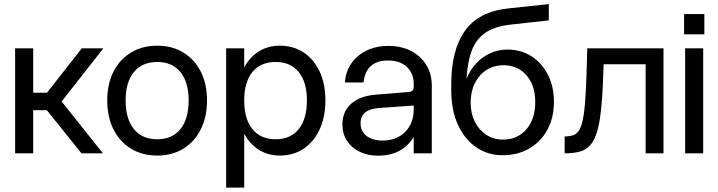

<svg xmlns="http://www.w3.org/2000/svg" viewBox="-20 -730 3418 914"><path d="M52 -500H138V-288.5H203.5L369.5 -500H472L273.5 -247L470 0H368L203 -205.5H138V0H52Z M490.5 -252Q490.5 -330.5 520.2 -389Q550 -447.5 603.8 -480Q657.5 -512.5 729 -512.5Q799.5 -512.5 852.8 -480Q906 -447.5 935.8 -389Q965.5 -330.5 965.5 -252Q965.5 -173.5 935.8 -114.2Q906 -55 852.8 -22.2Q799.5 10.5 729 10.5Q657.5 10.5 603.8 -22.2Q550 -55 520.2 -114.2Q490.5 -173.5 490.5 -252ZM878 -252Q878 -339 838.8 -387Q799.5 -435 729 -435Q657 -435 617.5 -387Q578 -339 578 -252Q578 -164 617.5 -115.5Q657 -67 729 -67Q799.5 -67 838.8 -115.5Q878 -164 878 -252Z M1056.5 -500H1142.5V-409.5Q1169 -458 1212.2 -485.2Q1255.5 -512.5 1312 -512.5Q1377 -512.5 1425.8 -480Q1474.5 -447.5 1501.8 -389Q1529 -330.5 1529 -252Q1529 -173.5 1501.8 -114.2Q1474.5 -55 1425.8 -22.2Q1377 10.5 1312 10.5Q1255.5 10.5 1212.2 -17Q1169 -44.5 1142.5 -93.5V163H1056.5ZM1441 -252Q1441 -339 1402 -387Q1363 -435 1292.5 -435Q1220.5 -435 1181.5 -387Q1142.5 -339 1142.5 -252Q1142.5 -164 1181.5 -115.5Q1220.5 -67 1292.5 -67Q1363 -67 1402 -115.5Q1441 -164 1441 -252Z M2035.5 -322.5V0H1949.5V-78Q1895.5 11 1779 11Q1729.5 11 1691.2 -8Q1653 -27 1631.5 -60.2Q1610 -93.5 1610 -137Q1610 -199.5 1652 -236.5Q1694 -273.5 1770.5 -279.5L1924 -292Q1949.5 -293.5 1949.5 -316.5V-330Q1949.5 -381 1916.8 -411.5Q1884 -442 1827.5 -442Q1722 -442 1710.5 -337.5H1622Q1625.5 -389.5 1652.8 -428.5Q1680 -467.5 1725.5 -489.5Q1771 -511.5 1829 -511.5Q1890 -511.5 1936.5 -487.5Q1983 -463.5 2009.2 -421Q2035.5 -378.5 2035.5 -322.5ZM1696.5 -143Q1696.5 -105 1724.8 -83Q1753 -61 1801.5 -61Q1868 -61 1908.8 -102Q1949.5 -143 1949.5 -210.5V-227.5L1785 -216Q1696.5 -210 1696.5 -143Z M2128 -327Q2128 -491.5 2193.2 -583.2Q2258.5 -675 2400 -690L2592.5 -710.5V-633L2411.5 -613Q2335 -604.5 2290.8 -574.2Q2246.5 -544 2226 -489.8Q2205.5 -435.5 2200.5 -354.5Q2228 -420 2279.8 -457Q2331.5 -494 2396.5 -494Q2460.5 -494 2510.2 -462Q2560 -430 2588.5 -373.8Q2617 -317.5 2617 -245.5Q2617 -170 2586 -112.8Q2555 -55.5 2499.8 -23.2Q2444.5 9 2371 9Q2303.5 9 2248.5 -27.8Q2193.5 -64.5 2160.8 -134.2Q2128 -204 2128 -303.5ZM2220.5 -242Q2220.5 -190.5 2240.2 -150.8Q2260 -111 2294.8 -88.2Q2329.5 -65.5 2374.5 -65.5Q2443.5 -65.5 2485.8 -114.5Q2528 -163.5 2528 -244.5Q2528 -323.5 2486.2 -371.5Q2444.5 -419.5 2376.5 -419.5Q2331 -419.5 2295.8 -396.8Q2260.5 -374 2240.5 -334Q2220.5 -294 2220.5 -242Z M2775.5 -500H3138.5V0H3053.5V-424H2853.5Q2850.5 -311.5 2844 -235.5Q2837.5 -159.5 2825 -112.8Q2812.5 -66 2792 -41.5Q2771.5 -17 2741 -8.5Q2710.5 0 2668 0V-80.5Q2693 -80.5 2710.8 -87Q2728.5 -93.5 2740 -115.5Q2751.5 -137.5 2758.5 -182.8Q2765.5 -228 2769.2 -305.2Q2773 -382.5 2775.5 -500Z M3236.5 -663H3333V-566.5H3236.5ZM3241.5 -500H3327.5V0H3241.5Z"/></svg>

Font: Overused Grotesk
Style: Regular
Weight: 450
Version: Version 0.004